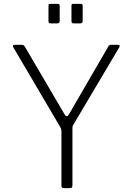

<svg xmlns="http://www.w3.org/2000/svg" viewBox="-20 -974 687 994"><path d="M599 -738.5C597.7 -740.8 595 -742 591 -742H557C552.3 -742 549 -741.5 547 -740.5C545 -739.5 542.7 -736.7 540 -732L337 -382C332.3 -375.3 328.7 -372 326 -372C322 -372 317.7 -376 313 -384L109 -732C106.3 -736 103.8 -738.7 101.5 -740C99.2 -741.3 95.7 -742 91 -742H57C50.3 -742 47 -740 47 -736C47 -733.3 47.7 -731 49 -729L292 -316C296 -309.3 298 -302.3 298 -295V-12C298 -4 302 0 310 0H339C345 0 349.2 -1 351.5 -3C353.8 -5 355 -8.7 355 -14V-304C355 -309.3 355.2 -313.7 355.5 -317C355.8 -320.3 357 -323.7 359 -327L598 -730C600 -733.3 600.3 -736.2 599 -738.5ZM289 -866V-944C289 -948 288.2 -950.7 286.5 -952C284.8 -953.3 282.3 -954 279 -954H240C236.7 -954 234.3 -953.3 233 -952C231.7 -950.7 231 -947.7 231 -943V-864C231 -860 231.8 -857.2 233.5 -855.5C235.2 -853.8 238.3 -853 243 -853H276C280.7 -853 284 -854 286 -856C288 -858 289 -861.3 289 -866ZM408 -866V-944C408 -948 407.2 -950.7 405.5 -952C403.8 -953.3 401.3 -954 398 -954H360C356 -954 353.3 -953.3 352 -952C350.7 -950.7 350 -947.7 350 -943V-864C350 -860 350.8 -857.2 352.5 -855.5C354.2 -853.8 357.3 -853 362 -853H395C399.7 -853 403 -854 405 -856C407 -858 408 -861.3 408 -866Z"/></svg>

Font: Libre Franklin ExtraLight
Style: Regular
Weight: 275
Designer: Pablo Impallari, Rodrigo Fuenzalida
Foundry: Impallari Type
Version: Version 1.002; ttfautohint (v1.5)